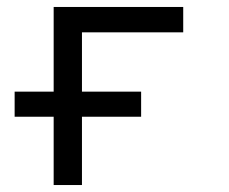

<svg xmlns="http://www.w3.org/2000/svg" viewBox="-20 -531 656 551"><path d="M134 0V-511H505.8V-438.2H215.2V0ZM22 -196V-268H385V-196Z"/></svg>

Font: Overpass Mono Light
Style: Regular
Weight: 300
Monospace: yes
Designer: Delve Withrington, Dave Bailey
Foundry: Delve Fonts LLC
Version: Version 4.000